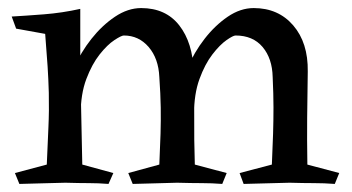

<svg xmlns="http://www.w3.org/2000/svg" viewBox="-20 -456 872 476"><path d="M330 -436Q391 -436 424.5 -393Q458 -350 460 -279Q462 -215 461.5 -163.5Q461 -112 463 -48L542 -27L531 0Q505 -2 480.5 -2Q456 -2 419 -3Q390 -2 364.5 -1.5Q339 -1 309 0L298 -27L375 -48Q377 -92 378 -124.5Q379 -157 378.5 -189.5Q378 -222 375 -265Q373 -311 348.5 -339.5Q324 -368 287 -368Q281 -368 263.5 -356.5Q246 -345 227 -321Q208 -297 194 -260Q180 -223 180 -172L145 -216Q147 -249 163.5 -287.5Q180 -326 206.5 -359.5Q233 -393 265 -414.5Q297 -436 330 -436ZM179 -434Q179 -401 179 -381Q179 -361 179 -342Q179 -323 179 -289L184 -48L261 -27L249 0Q224 -2 200.5 -2Q177 -2 142 -3Q111 -2 84 -1.5Q57 -1 28 0L17 -27L96 -48Q98 -97 100 -139.5Q102 -182 101 -226Q100 -261 98 -291.5Q96 -322 92 -372L20 -385L9 -415Q44 -417 89 -420.5Q134 -424 179 -434ZM609 -436Q670 -436 707 -393Q744 -350 743 -279Q742 -215 741.5 -163.5Q741 -112 742 -48L821 -27L810 0Q784 -2 758.5 -2Q733 -2 698 -3Q667 -2 640.5 -1.5Q614 -1 584 0L574 -27L654 -48Q656 -92 657 -124.5Q658 -157 658 -189.5Q658 -222 656 -265Q655 -311 631 -339.5Q607 -368 564 -368Q558 -368 541.5 -356.5Q525 -345 506.5 -321Q488 -297 474.5 -260Q461 -223 461 -172L427 -216Q429 -249 445 -287.5Q461 -326 487 -359.5Q513 -393 544.5 -414.5Q576 -436 609 -436Z"/></svg>

Font: Ruwudu
Style: Regular
Weight: 400
Designer: Becca Hirsbrunner Spalinger
Foundry: SIL International
Version: Version 3.000